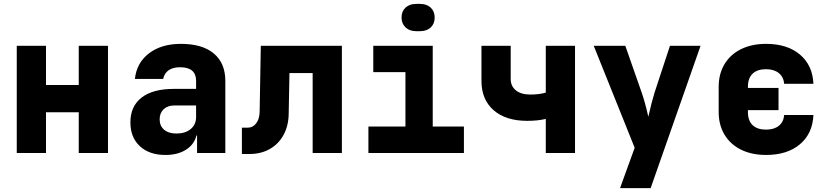

<svg xmlns="http://www.w3.org/2000/svg" viewBox="-20 -785 4240 985"><path d="M216 0H66V-550H216V-349H384V-550H534V0H384V-209H216Z M1136 -370V0H991V-90H988Q976 -43 933.5 -16.5Q891 10 829 10Q746 10 697.5 -35Q649 -80 649 -157Q649 -240 706.5 -284.5Q764 -329 872 -329H986V-370Q986 -440 904 -440Q867 -440 845 -424.5Q823 -409 817 -380H672Q681 -463 744.5 -511.5Q808 -560 908 -560Q1018 -560 1077 -510.5Q1136 -461 1136 -370ZM986 -185V-244H875Q840 -244 819.5 -224.5Q799 -205 799 -173Q799 -139 822 -119.5Q845 -100 885 -100Q931 -100 958.5 -123Q986 -146 986 -185Z M1221 5V-130H1251Q1277 -130 1294 -152Q1311 -174 1312 -210L1318 -550H1734V0H1584V-410H1465L1461 -200Q1460 -139 1434.5 -92.5Q1409 -46 1364 -20.5Q1319 5 1261 5Z M2115 -625Q2081 -625 2060.5 -644.5Q2040 -664 2040 -695Q2040 -727 2060.5 -746Q2081 -765 2115 -765H2135Q2169 -765 2189.5 -746Q2210 -727 2210 -695Q2210 -663 2189.5 -644Q2169 -625 2134 -625ZM2360 0H1870V-136H2060V-415H1895V-550H2200V-136H2360Z M2780 -175Q2739 -165 2685 -165Q2575 -165 2512.5 -219.5Q2450 -274 2450 -370V-550H2600V-380Q2600 -343 2626.5 -321.5Q2653 -300 2700 -300Q2748 -300 2780 -310V-550H2930V0H2780Z M3161 180 3236 -27 3026 -550H3188L3272 -310Q3289 -262 3306 -186Q3323 -262 3338 -310L3417 -550H3574L3318 180Z M4003 -195H4153Q4149 -100 4084 -45Q4019 10 3910 10Q3837 10 3782 -17Q3727 -44 3697 -94Q3667 -144 3667 -210V-340Q3667 -406 3697 -456Q3727 -506 3782 -533Q3837 -560 3910 -560Q4019 -560 4084 -505Q4149 -450 4153 -355H4003Q4000 -390 3975.5 -410Q3951 -430 3910 -430Q3865 -430 3841 -407Q3817 -384 3817 -340V-334H3974V-220H3817V-210Q3817 -166 3841 -143Q3865 -120 3910 -120Q3951 -120 3975.5 -139.5Q4000 -159 4003 -195Z"/></svg>

Font: JetBrains Mono Extra Bold
Style: Regular
Weight: 800
Monospace: yes
Designer: Philipp Nurullin, Konstantin Bulenkov
Foundry: JetBrains
Version: 2.002